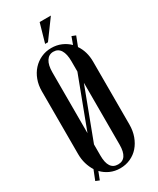

<svg xmlns="http://www.w3.org/2000/svg" viewBox="-218 -918 814 992"><g transform="rotate(-30 189.0 -422.0)"><path d="M36 -539Q36 -575 47.5 -606Q59 -637 79.5 -659.5Q100 -682 128 -695Q156 -708 189 -708Q221 -708 248 -696.5Q275 -685 295 -665L311 -709L334 -700L312 -643Q342 -599 342 -539V-164Q342 -126 330.5 -94.5Q319 -63 299 -40Q279 -17 250.5 -4Q222 9 189 9Q157 9 130 -3Q103 -15 83 -36L65 10L43 1L66 -57Q52 -79 44 -106Q36 -133 36 -164ZM132 -233 246 -535V-596Q246 -640 231.5 -663Q217 -686 189 -686Q162 -686 147 -662.5Q132 -639 132 -596ZM132 -99Q132 -14 189 -14Q246 -14 246 -99V-468L132 -166ZM173 -742 205 -854H272L190 -742Z"/></g></svg>

Font: Moniqa Narrow Heading
Style: Bold
Weight: 700
Width: 4
Designer: Rajesh Rajput
Foundry: Rajesh Rajput
Version: Version 1.000